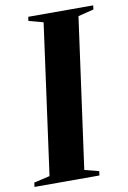

<svg xmlns="http://www.w3.org/2000/svg" viewBox="-105 -795 563 846"><g transform="rotate(-10 177.0 -371.5)"><path d="M-20.5 0 -18 -19 53 -35.5 145 -707.5 80 -725 82.5 -743H373L371 -725L301 -707.5L208.5 -35.5L272.5 -19L270 0Z"/></g></svg>

Font: Merriweather 144pt
Style: Bold Italic
Weight: 700
Italic angle: -7.8°
Version: Version 2.101